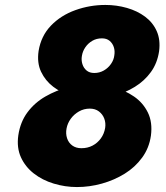

<svg xmlns="http://www.w3.org/2000/svg" viewBox="-20 -738 672 776"><path d="M136 -532Q129 -484 146 -448Q163 -412 195 -387.5Q227 -363 268.5 -351Q310 -339 352 -339Q396 -339 441 -351Q486 -363 525 -387Q564 -411 590 -447Q616 -483 623 -531Q629 -577 613.5 -612Q598 -647 566.5 -670.5Q535 -694 493 -706Q451 -718 406 -718Q343 -718 284.5 -697Q226 -676 186 -634.5Q146 -593 136 -532ZM311 -512Q314 -531 325 -547Q336 -563 353 -573Q370 -583 392 -583Q411 -583 423 -573Q435 -563 440 -547.5Q445 -532 442 -514Q440 -496 428.5 -479.5Q417 -463 399.5 -453Q382 -443 361 -443Q342 -443 330 -453Q318 -463 313 -479Q308 -495 311 -512ZM54 -191Q47 -141 64.5 -102.5Q82 -64 116.5 -37Q151 -10 197 4Q243 18 291 18Q342 18 392 4Q442 -10 484 -36Q526 -62 554.5 -101Q583 -140 590 -190Q597 -244 577.5 -283.5Q558 -323 521.5 -348Q485 -373 440 -385.5Q395 -398 351 -398Q305 -398 256 -385.5Q207 -373 163.5 -348Q120 -323 91 -284Q62 -245 54 -191ZM249 -219Q253 -240 266 -258Q279 -276 299 -287.5Q319 -299 343 -299Q365 -299 380 -287.5Q395 -276 401.5 -258.5Q408 -241 405 -221Q401 -197 387.5 -178.5Q374 -160 354 -149.5Q334 -139 309 -139Q287 -139 272 -150Q257 -161 251 -179.5Q245 -198 249 -219Z"/></svg>

Font: Jost ExtraBold
Style: Italic
Weight: 800
Italic angle: -5°
Version: Version 3.710